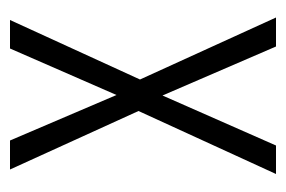

<svg xmlns="http://www.w3.org/2000/svg" viewBox="-114 -458 572 384"><g transform="rotate(-90 172.0 -266.0)"><path d="M142 -275 25 -532H83L174 -319L267 -532H324L205 -272L329 0H271L173 -227L73 0H16Z"/></g></svg>

Font: Noto Sans Hebrew ExtraCondensed Light
Style: Regular
Weight: 300
Width: 2
Designer: Monotype Design Team
Foundry: Monotype Imaging Inc.
Version: Version 2.004; ttfautohint (v1.8.4.7-5d5b)